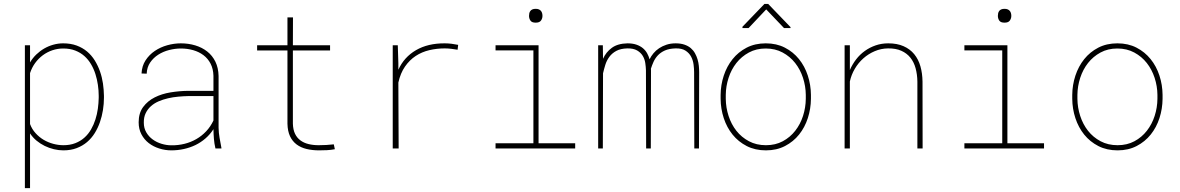

<svg xmlns="http://www.w3.org/2000/svg" viewBox="-20 -760 6041 983"><path d="M512.2 -259.3Q512.2 -228.5 507.1 -196.5Q502 -164.6 491.7 -134.8Q481.4 -105 465.1 -78.6Q448.7 -52.2 425.8 -32.7Q402.8 -13.2 372.6 -1.7Q342.3 9.8 304.2 9.8Q280.3 9.8 255.9 3.9Q231.4 -2 209 -12.9Q186.5 -23.9 167 -40Q147.5 -56.2 133.8 -77.1V203.1H107.4V-528.3H133.8V-440.4Q147 -462.9 165.8 -481Q184.6 -499 206.5 -511.7Q228.5 -524.4 253.2 -531.2Q277.8 -538.1 303.2 -538.1Q341.8 -538.1 372.3 -526.9Q402.8 -515.6 425.8 -496.3Q448.7 -477.1 465.1 -450.7Q481.4 -424.3 491.9 -394.5Q502.4 -364.7 507.1 -332.8Q511.7 -300.8 512.2 -269.5ZM485.4 -269.5Q485.4 -296.9 481.2 -325.4Q477.1 -354 468.5 -380.9Q460 -407.7 446 -431.4Q432.1 -455.1 412.1 -472.9Q392.1 -490.7 365.2 -501.2Q338.4 -511.7 303.7 -511.7Q274.9 -511.7 248.3 -502.7Q221.7 -493.7 199.2 -477.1Q176.8 -460.4 159.9 -437.3Q143.1 -414.1 133.8 -385.7V-125Q143.6 -98.6 161.9 -78.4Q180.2 -58.1 203.1 -44.4Q226.1 -30.8 252.4 -23.7Q278.8 -16.6 304.7 -16.6Q338.9 -16.6 365.7 -27.1Q392.6 -37.6 412.6 -55.7Q432.6 -73.7 446.3 -97.7Q460 -121.6 468.5 -148.4Q477.1 -175.3 481 -203.6Q484.9 -231.9 485.4 -259.3Z M1083 0Q1077.1 -24.9 1075.2 -49.3Q1073.2 -73.7 1072.8 -98.6Q1055.7 -71.8 1032 -51.3Q1008.3 -30.8 980.5 -17.3Q952.6 -3.9 921.4 2.9Q890.1 9.8 857.4 9.8Q825.7 9.8 795.4 0.2Q765.1 -9.3 741.7 -27.3Q718.3 -45.4 704.1 -72.3Q689.9 -99.1 689.9 -133.8Q689.9 -181.2 712.9 -212.2Q735.8 -243.2 772.2 -261.5Q808.6 -279.8 853.5 -287.1Q898.4 -294.4 942.4 -294.9H1072.8V-372.1Q1071.8 -407.7 1058.1 -434.1Q1044.4 -460.4 1021.7 -477.5Q999 -494.6 969 -503.2Q939 -511.7 905.8 -511.7Q876.5 -511.7 845.9 -503.9Q815.4 -496.1 790.5 -480.2Q765.6 -464.4 749 -440.2Q732.4 -416 731 -382.8L704.6 -383.8Q706.5 -422.4 725.3 -451.2Q744.1 -480 772.7 -499.3Q801.3 -518.6 836.2 -528.3Q871.1 -538.1 905.8 -538.1Q944.8 -538.1 979.7 -527.6Q1014.6 -517.1 1041 -496.3Q1067.4 -475.6 1082.8 -444.1Q1098.1 -412.6 1099.1 -371.1V-106.4Q1099.6 -79.6 1104 -55.2Q1108.4 -30.8 1113.3 -4.4L1113.8 0ZM857.4 -16.1Q892.1 -15.6 924.6 -23.7Q957 -31.7 985.1 -47.9Q1013.2 -64 1035.6 -87.9Q1058.1 -111.8 1072.8 -143.1V-268.1H943.8Q918.9 -267.6 892.3 -265.1Q865.7 -262.7 840.3 -256.8Q814.9 -251 792.2 -241.2Q769.5 -231.4 752.7 -216.3Q735.8 -201.2 725.8 -180.4Q715.8 -159.7 716.3 -131.8Q716.3 -104 729 -82.3Q741.7 -60.5 762 -45.9Q782.2 -31.2 807.4 -23.7Q832.5 -16.1 857.4 -16.1Z M1480 -670.9 1479.5 -528.3H1669.9V-501.5H1479.5V-126.5Q1480.5 -95.7 1490.5 -75Q1500.5 -54.2 1518.1 -41.3Q1535.6 -28.3 1559.3 -22.5Q1583 -16.6 1611.3 -16.6Q1650.9 -16.6 1689 -21L1694.3 3.9Q1674.3 7.8 1654.3 8.8Q1634.3 9.8 1613.8 9.8Q1578.6 9.8 1549.3 2.7Q1520 -4.4 1498.5 -20.5Q1477.1 -36.6 1464.8 -62.5Q1452.6 -88.4 1451.7 -126.5V-501.5H1296.4V-528.3H1451.7V-670.9Z M2256.8 -538.1Q2274.4 -538.1 2292 -535.9Q2309.6 -533.7 2325.7 -530.3L2322.8 -505.4Q2308.6 -507.8 2291.3 -510Q2273.9 -512.2 2256.8 -512.2Q2216.3 -512.2 2178 -503.2Q2139.6 -494.1 2108.2 -473.4Q2076.7 -452.6 2053.5 -419.2Q2030.3 -385.7 2019.5 -337.4L2021 0H1990.7V-528.3H2016.6L2019.5 -436.5V-402.8Q2048.8 -467.8 2109.9 -503.2Q2170.9 -538.6 2256.8 -538.1Z M2517.1 -528.3H2737.3V-26.4H2924.8V0H2517.1V-26.4H2710.9V-502H2517.1ZM2688.5 -678.7Q2688.5 -685.5 2689.9 -692.1Q2691.4 -698.7 2695.3 -703.9Q2699.2 -709 2705.8 -711.9Q2712.4 -714.8 2722.7 -714.8Q2732.4 -714.8 2739 -711.9Q2745.6 -709 2749.8 -703.9Q2753.9 -698.7 2755.6 -692.1Q2757.3 -685.5 2757.3 -678.7Q2757.3 -665.5 2749.8 -654.8Q2742.2 -644 2722.7 -644Q2702.6 -644 2695.6 -654.8Q2688.5 -665.5 2688.5 -678.7Z M3066.4 -528.3 3067.4 -459Q3082.5 -493.2 3112.5 -515.1Q3142.6 -537.1 3192.4 -538.1Q3218.8 -538.1 3238 -531.5Q3257.3 -524.9 3271 -513.7Q3284.7 -502.4 3293 -487.5Q3301.3 -472.7 3305.7 -456.5Q3313.5 -472.7 3325.7 -487.3Q3337.9 -502 3354.7 -513.2Q3371.6 -524.4 3392.6 -531.2Q3413.6 -538.1 3439 -538.1Q3464.8 -538.1 3484.1 -531.5Q3503.4 -524.9 3516.6 -513.7Q3529.8 -502.4 3538.1 -487.5Q3546.4 -472.7 3551.3 -456.3Q3556.2 -439.9 3557.9 -422.9Q3559.6 -405.8 3559.6 -390.6L3558.6 0H3534.7L3533.7 -390.6Q3533.7 -407.7 3531 -429.2Q3528.3 -450.7 3518.6 -469.5Q3508.8 -488.3 3489.7 -500.7Q3470.7 -513.2 3438 -512.2Q3405.8 -511.2 3384 -501.5Q3362.3 -491.7 3348.1 -476.6Q3334 -461.4 3325.9 -443.4Q3317.9 -425.3 3312.5 -408.2Q3312.5 -405.8 3312.7 -404.1Q3313 -402.3 3313 -400.4L3312 0H3288.1L3287.1 -400.4Q3286.6 -417.5 3283.7 -437.3Q3280.8 -457 3270.8 -473.9Q3260.7 -490.7 3241.9 -501.7Q3223.1 -512.7 3191.4 -512.2Q3157.2 -511.2 3135.5 -499.5Q3113.8 -487.8 3100.1 -469.5Q3086.4 -451.2 3079.3 -428.7Q3072.3 -406.2 3067.4 -384.8L3066.4 0H3042.5V-528.3Z M4027.3 -621.1V-616.2H3994.1L3902.8 -711.9L3812.5 -616.2H3781.2V-623L3893.6 -739.7H3913.1ZM3669.4 -274.4Q3669.9 -325.2 3685.5 -372.8Q3701.2 -420.4 3730.5 -457Q3759.8 -493.7 3802.5 -515.9Q3845.2 -538.1 3900.4 -538.1Q3955.6 -538.1 3998.3 -516.1Q4041 -494.1 4070.6 -457.5Q4100.1 -420.9 4115.7 -373.3Q4131.3 -325.7 4131.8 -274.4V-253.9Q4131.3 -203.1 4116 -155.5Q4100.6 -107.9 4071.3 -71.3Q4042 -34.7 3999.3 -12.5Q3956.5 9.8 3901.4 9.8Q3846.2 9.8 3803.2 -12.2Q3760.3 -34.2 3730.7 -70.8Q3701.2 -107.4 3685.5 -155Q3669.9 -202.6 3669.4 -253.9ZM3695.8 -253.9Q3696.3 -209 3710.2 -166.3Q3724.1 -123.5 3750.2 -90.3Q3776.4 -57.1 3814.5 -36.9Q3852.5 -16.6 3901.4 -16.6Q3950.2 -16.6 3987.8 -36.9Q4025.4 -57.1 4051.5 -90.6Q4077.6 -124 4091.3 -166.5Q4105 -209 4105.5 -253.9V-274.4Q4105 -318.8 4091.1 -361.6Q4077.1 -404.3 4051 -437.5Q4024.9 -470.7 3986.8 -491.2Q3948.7 -511.7 3900.4 -511.7Q3852.1 -511.7 3814.2 -491.2Q3776.4 -470.7 3750.2 -437.5Q3724.1 -404.3 3710.2 -361.6Q3696.3 -318.8 3695.8 -274.4Z M4331.1 -401.4Q4343.8 -430.7 4363 -455.8Q4382.3 -481 4407.5 -499Q4432.6 -517.1 4462.9 -527.6Q4493.2 -538.1 4527.8 -538.1Q4573.2 -538.1 4606.2 -523.4Q4639.2 -508.8 4660.6 -482.7Q4682.1 -456.5 4692.4 -420.4Q4702.6 -384.3 4703.1 -341.8L4703.6 0H4676.8V-341.8Q4676.3 -378.9 4667.7 -410.4Q4659.2 -441.9 4641.1 -464.6Q4623 -487.3 4594.7 -500Q4566.4 -512.7 4526.4 -512.2Q4490.7 -511.7 4458.5 -498Q4426.3 -484.4 4400.4 -461.4Q4374.5 -438.5 4356.4 -407.7Q4338.4 -377 4331.1 -342.8V0H4304.2V-528.3H4331.1V-401.4Z M4917.5 -528.3H5137.7V-26.4H5325.2V0H4917.5V-26.4H5111.3V-502H4917.5ZM5088.9 -678.7Q5088.9 -685.5 5090.3 -692.1Q5091.8 -698.7 5095.7 -703.9Q5099.6 -709 5106.2 -711.9Q5112.8 -714.8 5123 -714.8Q5132.8 -714.8 5139.4 -711.9Q5146 -709 5150.1 -703.9Q5154.3 -698.7 5156 -692.1Q5157.7 -685.5 5157.7 -678.7Q5157.7 -665.5 5150.1 -654.8Q5142.6 -644 5123 -644Q5103 -644 5095.9 -654.8Q5088.9 -665.5 5088.9 -678.7Z M5469.7 -274.4Q5470.2 -325.2 5485.8 -372.8Q5501.5 -420.4 5530.8 -457Q5560.1 -493.7 5602.8 -515.9Q5645.5 -538.1 5700.7 -538.1Q5755.9 -538.1 5798.6 -516.1Q5841.3 -494.1 5870.8 -457.5Q5900.4 -420.9 5916 -373.3Q5931.6 -325.7 5932.1 -274.4V-253.9Q5931.6 -203.1 5916.3 -155.5Q5900.9 -107.9 5871.6 -71.3Q5842.3 -34.7 5799.6 -12.5Q5756.8 9.8 5701.7 9.8Q5646.5 9.8 5603.5 -12.2Q5560.5 -34.2 5531 -70.8Q5501.5 -107.4 5485.8 -155Q5470.2 -202.6 5469.7 -253.9ZM5496.1 -253.9Q5496.6 -209 5510.5 -166.3Q5524.4 -123.5 5550.5 -90.3Q5576.7 -57.1 5614.7 -36.9Q5652.8 -16.6 5701.7 -16.6Q5750.5 -16.6 5788.1 -36.9Q5825.7 -57.1 5851.8 -90.6Q5877.9 -124 5891.6 -166.5Q5905.3 -209 5905.8 -253.9V-274.4Q5905.3 -318.8 5891.4 -361.6Q5877.4 -404.3 5851.3 -437.5Q5825.2 -470.7 5787.1 -491.2Q5749 -511.7 5700.7 -511.7Q5652.3 -511.7 5614.5 -491.2Q5576.7 -470.7 5550.5 -437.5Q5524.4 -404.3 5510.5 -361.6Q5496.6 -318.8 5496.1 -274.4Z"/></svg>

Font: TypoPRO Roboto Mono
Style: Regular
Weight: 250
Designer: Google
Version: Version 2.000986; 2015; ttfautohint (v1.3)